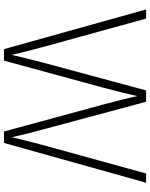

<svg xmlns="http://www.w3.org/2000/svg" viewBox="87 -856 768 983"><g transform="rotate(90 471.5 -364.0)"><path d="M231 0 27.8 -727.5H74.7L217.8 -208Q226.1 -177.7 233.9 -147.5Q241.7 -117.2 249.3 -86.4Q256.8 -55.7 264.2 -23.9H256.8Q264.2 -55.7 271.5 -86.4Q278.8 -117.2 286.6 -147.5Q294.4 -177.7 302.2 -208L442.4 -727.5H500.5L640.1 -208Q648.4 -177.7 656.2 -147.5Q664.1 -117.2 671.4 -86.4Q678.7 -55.7 686 -23.9H678.2Q685.5 -55.7 693.1 -86.4Q700.7 -117.2 708.7 -147.5Q716.8 -177.7 724.6 -208L867.7 -727.5H915L711.4 0H652.8L513.2 -513.2Q501 -558.6 489.3 -606Q477.5 -653.3 466.3 -705.6H476.1Q465.3 -654.3 453.9 -607.4Q442.4 -560.5 429.7 -513.2L290 0Z"/></g></svg>

Font: Inter 16pt ExtraLight
Style: Regular
Weight: 250
Version: Version 4.001;git-66647c0bb